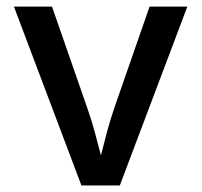

<svg xmlns="http://www.w3.org/2000/svg" viewBox="-20 -566 615 586"><path d="M228.5 0 22.5 -545.9H138.7L246.6 -235.8Q259.3 -199.7 269 -163.8Q278.8 -127.9 288.1 -91.8Q296.9 -127.4 306.6 -163.6Q316.4 -199.7 328.6 -235.8L436.5 -545.9H551.8L345.7 0Z"/></svg>

Font: Inter Medium
Style: Regular
Weight: 500
Designer: Rasmus Andersson
Foundry: rsms
Version: Version 4.001;git-9221beed3